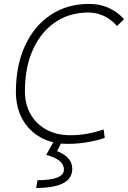

<svg xmlns="http://www.w3.org/2000/svg" viewBox="-20 -723 652 978"><path d="M325.2 9.8Q245.6 9.8 186.3 -23.4Q127 -56.6 94 -116.2Q61 -175.8 61 -255.4Q61 -389.6 107.7 -490.5Q154.3 -591.3 238.3 -647.2Q322.3 -703.1 434.1 -703.1Q541 -703.1 611.8 -625.5L576.2 -590.8Q514.2 -659.2 429.7 -659.2Q333 -659.2 260.3 -609.1Q187.5 -559.1 147.2 -469Q106.9 -378.9 106.9 -258.8Q106.9 -191.4 136 -140.9Q165 -90.3 217 -62.3Q269 -34.2 338.4 -34.2Q421.4 -34.2 507.8 -63.5L513.7 -20.5Q420.9 9.8 325.2 9.8ZM164.1 234.4 171.4 194.8Q305.7 194.8 305.7 140.1Q305.7 89.8 215.3 65.9L266.1 -23.9L297.4 -5.9L271 46.9Q348.1 77.1 348.1 137.2Q348.1 234.4 164.1 234.4Z"/></svg>

Font: Cascadia Code NF ExtraLight
Style: Italic
Weight: 200
Italic angle: -10°
Monospace: yes
Designer: Aaron Bell
Foundry: Saja Typeworks
Version: Version 2404.023; ttfautohint (v1.8.4)